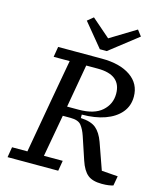

<svg xmlns="http://www.w3.org/2000/svg" viewBox="-129 -975 903 1076"><g transform="rotate(15 323.0 -437.0)"><path d="M120 -610 130 -670H384Q489 -670 550.5 -627.5Q612 -585 612 -510Q612 -456 579.5 -417.5Q547 -379 489.5 -358.5Q432 -338 356 -338V-318Q416 -315 445 -290.5Q474 -266 492 -216L546 -63L640 -56L630 0Q620 3 604 5.5Q588 8 564 8Q510 8 482 -15Q454 -38 436 -92L392 -224Q380 -260 362.5 -282Q345 -304 300 -304H255Q244 -243 233 -182Q222 -121 211 -60H320L310 0H16L26 -60H115L168 -360Q179 -423 190.5 -485.5Q202 -548 213 -610ZM376 -610H309L265 -360H332Q422 -360 467 -400Q512 -440 512 -500Q512 -610 376 -610ZM281 -882 388 -789 537 -880 563 -846 399 -718H359L247 -854Z"/></g></svg>

Font: Source Serif 4 Caption
Style: Italic
Weight: 400
Italic angle: -12°
Designer: Frank Grießhammer
Foundry: Adobe Systems Incorporated
Version: Version 4.004;hotconv 1.0.117;makeotfexe 2.5.65602